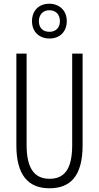

<svg xmlns="http://www.w3.org/2000/svg" viewBox="-20 -1002 532 1032"><path d="M246 -795C302 -795 339 -832 339 -889C339 -945 299 -982 245 -982C190 -982 152 -946 152 -888C152 -831 191 -795 246 -795ZM246 -831C208 -831 189 -855 189 -888C189 -922 210 -947 245 -947C281 -947 302 -923 302 -888C302 -853 280 -831 246 -831ZM424 -714H368V-222C368 -87 322 -41 246 -41C169 -41 123 -92 123 -222V-714H68V-220C68 -62 131 10 246 10C355 10 424 -52 424 -221Z"/></svg>

Font: Noto Sans Display Condensed Light
Style: Regular
Weight: 300
Width: 3
Designer: Monotype Design Team
Foundry: Monotype Imaging Inc.
Version: Version 1.900